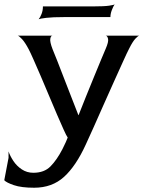

<svg xmlns="http://www.w3.org/2000/svg" viewBox="-108 -635 672 899"><path d="M52 244Q-8 244 -43 232Q-78 220 -88 209L-68 104V74Q-61 95 -45.5 118.5Q-30 142 -6 158Q18 174 48 174Q99 174 128.5 144Q158 114 184 64Q204 24 209 9Q203 1 190 -28Q177 -57 159 -98.5Q141 -140 121.5 -187Q102 -234 83 -278Q64 -322 49 -356Q34 -390 26 -405Q9 -437 -5 -452Q-19 -467 -25 -468H138Q130 -468 127.5 -453.5Q125 -439 138 -405Q146 -386 160 -350.5Q174 -315 191 -270.5Q208 -226 226 -180.5Q244 -135 259 -96H260Q276 -137 295 -184Q314 -231 332.5 -276Q351 -321 365.5 -356Q380 -391 387 -407Q401 -439 398 -453Q395 -467 387 -468H544Q538 -467 525.5 -453.5Q513 -440 497 -408Q488 -391 469.5 -350Q451 -309 427 -256Q403 -203 378 -146.5Q353 -90 331 -40.5Q309 9 294 41Q248 142 192 193Q136 244 52 244ZM73 -545Q80 -553 86.5 -569.5Q93 -586 93 -605H329Q380 -605 403.5 -608.5Q427 -612 429 -615Q422 -605 415.5 -587.5Q409 -570 409 -555H193Q138 -555 109 -551.5Q80 -548 73 -545Z"/></svg>

Font: Red Rose
Style: Regular
Weight: 400
Designer: Jaikishan Patel
Version: Version 2.000; ttfautohint (v1.8.3)